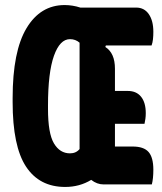

<svg xmlns="http://www.w3.org/2000/svg" viewBox="-20 -730 640 760"><path d="M236 -710Q251 -710 267 -707.5Q283 -705 298 -700H519Q551 -700 569 -674Q587 -648 587 -604Q587 -588 585.5 -574.5Q584 -561 580 -550H399L397 -544Q435 -520 435 -458V-370H486Q520 -370 538.5 -347Q557 -324 557 -282Q557 -270 555.5 -259.5Q554 -249 552 -240H435V-150H505Q549 -150 568 -128.5Q587 -107 587 -58Q587 -23 581 0H390Q364 0 341 -18Q295 10 238 10Q136 10 83 -70.5Q30 -151 30 -326V-342Q30 -527 85 -618.5Q140 -710 236 -710ZM170 -299Q170 -202 193.5 -162.5Q217 -123 257 -123Q281 -123 295 -140V-561Q279 -575 257 -575Q217 -575 193.5 -509Q170 -443 170 -312Z"/></svg>

Font: Recursive Mn Csl St XBd
Style: Regular
Weight: 800
Monospace: yes
Version: Version 1.079;hotconv 1.0.112;makeotfexe 2.5.65598; ttfautoh